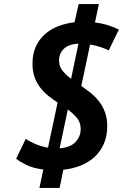

<svg xmlns="http://www.w3.org/2000/svg" viewBox="-20 -820 602 940"><path d="M192 10Q140 3 108 -13Q76 -29 59 -43L106 -140Q120 -130 148.5 -117Q177 -104 215 -97L262 -318Q239 -333 217 -350.5Q195 -368 177.5 -390.5Q160 -413 149.5 -441.5Q139 -470 139 -508Q139 -556 155.5 -592Q172 -628 200.5 -653Q229 -678 266 -692Q303 -706 345 -711L365 -800H464L445 -710Q483 -705 512 -695.5Q541 -686 562 -675L512 -573Q498 -581 474 -589Q450 -597 421 -602L378 -399Q401 -383 424 -365Q447 -347 465 -323.5Q483 -300 494 -270.5Q505 -241 505 -203Q505 -155 489 -117.5Q473 -80 444.5 -53Q416 -26 376.5 -10Q337 6 290 11L272 100H173ZM272 -94Q325 -98 350 -125Q375 -152 375 -188Q375 -220 357 -242Q339 -264 312 -284ZM364 -606Q316 -604 292.5 -581Q269 -558 269 -524Q269 -495 285.5 -474.5Q302 -454 328 -434Z"/></svg>

Font: PT Sans
Style: Bold Italic
Weight: 700
Italic angle: -12°
Designer: A.Korolkova, O.Umpeleva, V.Yefimov
Foundry: ParaType Ltd
Version: Version 2.003W OFL